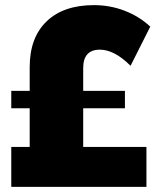

<svg xmlns="http://www.w3.org/2000/svg" viewBox="-20 -730 610 750"><path d="M305 -156H552V0H24V-156H96V-307H24V-375H96V-468Q96 -583 162 -646.5Q228 -710 347 -710Q410 -710 467 -688Q524 -666 567 -626L490 -473Q427 -536 370 -536Q305 -536 305 -464V-375H468V-307H305Z"/></svg>

Font: Gontserrat ExtraBold
Style: Regular
Weight: 800
Designer: Julieta Ulanovsky
Foundry: Julieta Ulanovsky
Version: Version 6.001